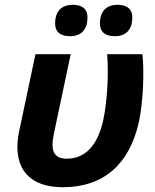

<svg xmlns="http://www.w3.org/2000/svg" viewBox="-20 -772 647 801"><path d="M459 -621C509 -621 532 -652 532 -699C532 -739 504 -752 471 -752C424 -752 397 -725 397 -675C397 -635 423 -621 459 -621ZM272 -621C322 -621 345 -652 345 -699C345 -739 317 -752 284 -752C237 -752 210 -725 210 -675C210 -635 236 -621 272 -621ZM243 9C411 9 521 -86 560 -266C578 -351 582 -479 574 -546H427C434 -458 427 -348 411 -272C387 -161 332 -110 259 -110C203 -110 190 -144 205 -215L275 -546H128L60 -225C32 -94 80 9 243 9Z"/></svg>

Font: Noto Sans
Style: Bold Italic
Weight: 700
Italic angle: -12°
Designer: Monotype Design Team
Foundry: Monotype Imaging Inc.
Version: Version 2.013